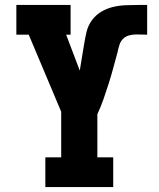

<svg xmlns="http://www.w3.org/2000/svg" viewBox="-20 -755 640 775"><path d="M163 0V-120H227V-304L96 -615H46V-735H265V-615H247L302 -470Q306 -496 310.5 -522Q315 -548 319 -573.5Q323 -599 329 -625Q335 -651 350.5 -672.5Q366 -694 388.5 -707.5Q411 -721 436.5 -727Q462 -733 488.5 -734Q515 -735 541 -735Q544 -735 547 -735Q550 -735 553 -735H562Q565 -735 568 -735Q571 -735 574 -735V-615Q563 -615 552.5 -615.5Q542 -616 531 -616Q517 -616 502.5 -612.5Q488 -609 477.5 -599Q467 -589 462.5 -575Q458 -561 455 -547V-546Q446 -514 437.5 -482Q429 -450 419 -418.5Q409 -387 398 -355.5Q387 -324 373 -294V-120H437V0Z"/></svg>

Font: Iosevka Slab Heavy Extended
Style: Regular
Weight: 900
Width: 7
Monospace: yes
Designer: Belleve Invis
Foundry: Belleve Invis
Version: Version 11.1.0; ttfautohint (v1.8.3)